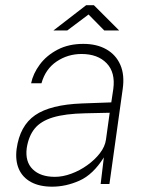

<svg xmlns="http://www.w3.org/2000/svg" viewBox="-20 -692 570 722"><path d="M176 10Q129 10 97 -7.2Q65 -24.5 51 -56.2Q37 -88 42.5 -132Q54.5 -219 112 -258.8Q169.5 -298.5 288.5 -303L398.5 -307L406 -357Q414.5 -419.5 381 -454.2Q347.5 -489 286.5 -489Q235 -489 193 -460.8Q151 -432.5 136 -379H97Q104.5 -415.5 129.8 -449.5Q155 -483.5 196.5 -505.2Q238 -527 293.5 -527Q344 -527 380 -506.5Q416 -486 432.5 -448.2Q449 -410.5 441.5 -358L391.5 0H358.5L370.5 -100Q330 -35.5 279 -12.8Q228 10 176 10ZM186.5 -27Q216 -27 248 -38.8Q280 -50.5 308.2 -70.8Q336.5 -91 355.8 -116Q375 -141 378.5 -167L392.5 -268L301 -266Q225 -264.5 179 -250.5Q133 -236.5 110.2 -208.2Q87.5 -180 80.5 -135Q74 -84 103 -55.5Q132 -27 186.5 -27ZM181 -577.5 304 -672.5H333L428 -577.5H372L313 -637.5L233 -577.5Z"/></svg>

Font: Public Sans Thin
Style: Italic
Weight: 100
Italic angle: -8°
Designer: The Public Sans project authors (U.S. Web Design System). Libre Franklin designed by Pablo Impallari and Rodrigo Fuenzal
Version: Version 2.000